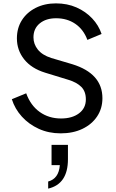

<svg xmlns="http://www.w3.org/2000/svg" viewBox="-20 -777 686 1136"><path d="M339 12Q412 12 467.5 -14.5Q523 -41 554.5 -88Q586 -135 586 -196Q586 -342 408 -397L283 -434Q230 -451 204 -483.5Q178 -516 178 -556Q178 -608 215 -638.5Q252 -669 312 -669Q377 -669 425.5 -636Q474 -603 497 -541L581 -576Q564 -627 525.5 -668Q487 -709 432.5 -733Q378 -757 311 -757Q244 -757 191.5 -730.5Q139 -704 109.5 -657.5Q80 -611 80 -550Q80 -480 123 -426Q166 -372 247 -347L384 -305Q434 -290 461 -263Q488 -236 488 -189Q488 -137 447.5 -106.5Q407 -76 341 -76Q269 -76 215 -114.5Q161 -153 135 -225L50 -190Q68 -133 109 -87.5Q150 -42 209 -15Q268 12 339 12ZM265 339Q382 312 382 165V80H285V200H334Q328 280 265 297Z"/></svg>

Font: Plus Jakarta Sans Medium
Style: Regular
Weight: 500
Designer: Gumpita Rahayu
Foundry: Tokotype
Version: Version 2.004; ttfautohint (v1.8.3)